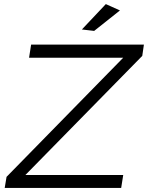

<svg xmlns="http://www.w3.org/2000/svg" viewBox="-20 -918 723 938"><path d="M683 -700 675 -645 104 -63H582L572 0H3L12 -54L582 -636H122L132 -700ZM497 -898 566 -867 440 -767 380 -774Z"/></svg>

Font: Gontserrat Light
Style: Italic
Weight: 300
Italic angle: -11.3°
Designer: Julieta Ulanovsky
Foundry: Julieta Ulanovsky
Version: Version 6.001